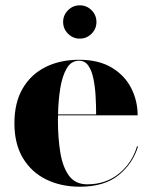

<svg xmlns="http://www.w3.org/2000/svg" viewBox="-20 -696 574 726"><path d="M218.7 -612.9Q218.7 -638.8 237.3 -657.4Q255.8 -675.9 281.7 -675.9Q307.6 -675.9 326.2 -657.4Q344.7 -638.8 344.7 -612.9Q344.7 -587 326.2 -568.5Q307.6 -549.9 281.7 -549.9Q255.8 -549.9 237.3 -568.5Q218.7 -587 218.7 -612.9ZM502 -142.5Q482.5 -77.5 428.5 -33.8Q374.5 10 282 10Q210.5 10 154.5 -17.5Q98.5 -45 66.5 -98.5Q34.5 -152 34.5 -230Q34.5 -308 65.8 -361.5Q97 -415 152.2 -442.5Q207.5 -470 279 -470Q353.5 -470 402.8 -440.2Q452 -410.5 476.2 -362.5Q500.5 -314.5 500.5 -260H199.5Q199 -251 199 -242Q199 -176 207.8 -120.8Q216.5 -65.5 240.5 -32.2Q264.5 1 310 1Q380 1 429.8 -39.5Q479.5 -80 498 -142.5ZM279 -466.5Q249.5 -466.5 232.5 -437.8Q215.5 -409 208 -362.8Q200.5 -316.5 199.5 -263.5H343.5Q343.5 -297 341.5 -332.5Q339.5 -368 333.2 -398.5Q327 -429 314 -447.8Q301 -466.5 279 -466.5Z"/></svg>

Font: Bodoni* 48
Style: Bold
Weight: 700
Version: Version 2.2